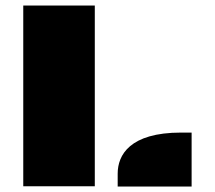

<svg xmlns="http://www.w3.org/2000/svg" viewBox="-20 -685 789 705"><path d="M65.4 -1H328.1V-664.6H65.4ZM412.1 0H683.6V-198.2H645C456.5 -198.2 412.1 -115.7 412.1 -47.4Z"/></svg>

Font: Plaster
Style: Regular
Weight: 400
Designer: Eben Sorkin
Foundry: Eben Sorkin
Version: Version 1.007